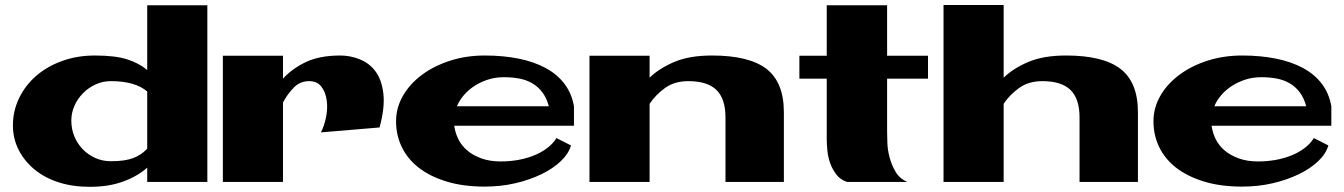

<svg xmlns="http://www.w3.org/2000/svg" viewBox="-20 -721 5327 761"><path d="M31.2 -223.6Q31.2 -281.2 55.7 -332Q80.1 -382.8 123.5 -420.4Q167 -458 226.6 -479.5Q286.1 -501 356.4 -501Q436.5 -501 483.9 -485.8Q531.2 -470.7 563.5 -443.4V-700.2H801.8V0H563.5V-56.6Q525.4 -22.5 468.3 -1.5Q411.1 19.5 335.9 19.5Q267.6 19.5 211.9 1.5Q156.2 -16.6 116.2 -49.8Q76.2 -83 53.7 -127.4Q31.2 -171.9 31.2 -223.6ZM419.9 -399.4Q386.7 -399.4 358.4 -386.2Q330.1 -373 308.6 -351.1Q287.1 -329.1 274.9 -301.3Q262.7 -273.4 262.7 -243.2Q262.7 -210 274.4 -181.2Q286.1 -152.3 307.1 -130.4Q328.1 -108.4 356.9 -95.2Q385.7 -82 419.9 -82Q474.6 -82 507.3 -94.2Q540 -106.4 563.5 -131.8V-358.4Q515.6 -399.4 419.9 -399.4Z M863.3 -500H1101.6V-409.2Q1136.7 -448.2 1191.4 -474.6Q1246.1 -501 1329.1 -501Q1368.2 -501 1406.2 -485.8Q1444.3 -470.7 1468.8 -437.5Q1493.2 -404.3 1499.5 -349.6Q1505.9 -294.9 1484.4 -215.8L1252 -196.3Q1265.6 -222.7 1272.5 -257.3Q1279.3 -292 1274.9 -323.7Q1270.5 -355.5 1253.9 -377.4Q1237.3 -399.4 1205.1 -399.4Q1168.9 -399.4 1143.6 -373Q1118.2 -346.7 1101.6 -314.5V0H863.3Z M1964.8 -81.1Q1999 -81.1 2032.7 -86.9Q2066.4 -92.8 2095.7 -104.5Q2125 -116.2 2148.4 -133.8Q2171.9 -151.4 2185.5 -173.8L2243.2 -144.5Q2233.4 -111.3 2202.6 -82Q2171.9 -52.7 2125.5 -30.3Q2079.1 -7.8 2022 5.4Q1964.8 18.6 1901.4 18.6Q1814.5 18.6 1748.5 -2Q1682.6 -22.5 1638.7 -57.1Q1594.7 -91.8 1572.3 -138.7Q1549.8 -185.5 1549.8 -240.2Q1549.8 -293.9 1577.1 -341.3Q1604.5 -388.7 1652.3 -424.3Q1700.2 -460 1764.2 -480.5Q1828.1 -501 1901.4 -501Q1973.6 -501 2034.7 -488.8Q2095.7 -476.6 2142.1 -451.7Q2188.5 -426.8 2217.3 -388.7Q2246.1 -350.6 2254.9 -299.8V-222.7H1780.3Q1784.2 -194.3 1796.9 -168.9Q1809.6 -143.6 1832 -124.5Q1854.5 -105.5 1887.7 -93.3Q1920.9 -81.1 1964.8 -81.1ZM1977.5 -415Q1944.3 -415 1915 -405.8Q1885.7 -396.5 1861.3 -380.9Q1836.9 -365.2 1818.8 -344.2Q1800.8 -323.2 1791 -299.8H2155.3Q2146.5 -333 2129.4 -355.5Q2112.3 -377.9 2089.4 -391.1Q2066.4 -404.3 2038.1 -409.7Q2009.8 -415 1977.5 -415Z M2316.4 -500H2554.7V-413.1Q2592.8 -450.2 2652.8 -475.6Q2712.9 -501 2801.8 -501Q2949.2 -501 3018.1 -447.8Q3086.9 -394.5 3086.9 -276.4V0H2855.5V-255.9Q2855.5 -329.1 2819.8 -364.3Q2784.2 -399.4 2708 -399.4Q2653.3 -399.4 2615.7 -372.1Q2578.1 -344.7 2554.7 -309.6V0H2316.4Z M3148.4 -500H3256.8V-700.2H3496.1V-500H3658.2V-409.2H3496.1V-200.2Q3496.1 -183.6 3497.1 -155.3Q3498 -127 3505.9 -97.2Q3513.7 -67.4 3529.8 -40Q3545.9 -12.7 3576.2 0H3336.9Q3310.5 -8.8 3294.9 -29.3Q3279.3 -49.8 3270.5 -74.2Q3261.7 -98.6 3259.3 -124.5Q3256.8 -150.4 3256.8 -169.9V-409.2H3148.4Z M3719.7 -701.2H3958V-413.1Q3996.1 -450.2 4056.2 -475.6Q4116.2 -501 4205.1 -501Q4352.5 -501 4421.4 -447.8Q4490.2 -394.5 4490.2 -276.4V0H4258.8V-255.9Q4258.8 -329.1 4223.1 -364.3Q4187.5 -399.4 4111.3 -399.4Q4056.6 -399.4 4019 -372.1Q3981.4 -344.7 3958 -309.6V0H3719.7Z M4966.8 -81.1Q5001 -81.1 5034.7 -86.9Q5068.4 -92.8 5097.7 -104.5Q5127 -116.2 5150.4 -133.8Q5173.8 -151.4 5187.5 -173.8L5245.1 -144.5Q5235.4 -111.3 5204.6 -82Q5173.8 -52.7 5127.4 -30.3Q5081.1 -7.8 5023.9 5.4Q4966.8 18.6 4903.3 18.6Q4816.4 18.6 4750.5 -2Q4684.6 -22.5 4640.6 -57.1Q4596.7 -91.8 4574.2 -138.7Q4551.8 -185.5 4551.8 -240.2Q4551.8 -293.9 4579.1 -341.3Q4606.4 -388.7 4654.3 -424.3Q4702.1 -460 4766.1 -480.5Q4830.1 -501 4903.3 -501Q4975.6 -501 5036.6 -488.8Q5097.7 -476.6 5144 -451.7Q5190.4 -426.8 5219.2 -388.7Q5248 -350.6 5256.8 -299.8V-222.7H4782.2Q4786.1 -194.3 4798.8 -168.9Q4811.5 -143.6 4834 -124.5Q4856.4 -105.5 4889.6 -93.3Q4922.9 -81.1 4966.8 -81.1ZM4979.5 -415Q4946.3 -415 4917 -405.8Q4887.7 -396.5 4863.3 -380.9Q4838.9 -365.2 4820.8 -344.2Q4802.7 -323.2 4793 -299.8H5157.2Q5148.4 -333 5131.3 -355.5Q5114.3 -377.9 5091.3 -391.1Q5068.4 -404.3 5040 -409.7Q5011.7 -415 4979.5 -415Z"/></svg>

Font: Polsku
Style: Regular
Weight: 400
Designer: Sebastien Sanfilippo
Version: Version 1.1